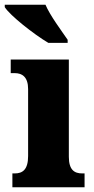

<svg xmlns="http://www.w3.org/2000/svg" viewBox="-41 -786 393 806"><path d="M162 -606H243V-619C217 -657 169 -721 150 -766H-21V-756C1 -721 101 -642 162 -606ZM11 0H314V-58H304C271 -58 248 -73 248 -128V-536H4V-479H21C52 -479 77 -463 77 -412V-131C77 -74 54 -58 21 -58H11Z"/></svg>

Font: Noto Serif Sinhala Condensed Black
Style: Regular
Weight: 900
Width: 3
Designer: Jelle Bosma - Monotype Design Team
Foundry: Monotype Imaging Inc.
Version: Version 2.007